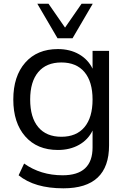

<svg xmlns="http://www.w3.org/2000/svg" viewBox="-20 -810 687 1022"><path d="M317.4 192.4Q164.1 192.4 79.1 123L108.4 60.5Q196.3 123 313.5 123Q472.7 123 472.7 -25.4V-115.2Q449.2 -66.4 400.9 -39.1Q352.5 -11.7 288.1 -11.7Q177.7 -11.7 114.3 -84Q50.8 -156.2 50.8 -280.3Q50.8 -404.3 114.3 -476.6Q177.7 -548.8 288.1 -548.8Q352.5 -548.8 400.9 -521Q449.2 -493.2 472.7 -444.3V-539.1H560.5V-36.1Q560.5 192.4 317.4 192.4ZM140.6 -280.3Q140.6 -184.6 183.6 -133.3Q226.6 -82 306.6 -82Q386.7 -82 429.7 -133.3Q472.7 -184.6 472.7 -280.3Q472.7 -375 429.7 -426.3Q386.7 -477.5 306.6 -477.5Q226.6 -477.5 183.6 -426.3Q140.6 -375 140.6 -280.3ZM178.7 -790H238.3L326.2 -663.1L414.1 -790H473.6L366.2 -606.4H286.1Z"/></svg>

Font: Min Sans
Style: Regular
Weight: 400
Designer: Jinseong-Kim, NotoSansCJK, Nunito
Foundry: Jinseong-Kim
Version: Version 1.400;Glyphs 3.1.2 (3151)